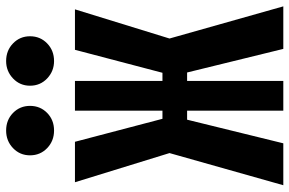

<svg xmlns="http://www.w3.org/2000/svg" viewBox="-186 -800 986 655"><g transform="rotate(-90 307.5 -473.0)"><path d="M256.9 -328.2H226.2L145.6 0H2.6L112.3 -388.2L12.8 -710.8H150.8L229.2 -412.3H256.9V-710.8H358.5V-412.3H386.2L464.6 -710.8H602.6L503.1 -388.2L612.8 0H467.7L387.2 -328.2H358.5V0H256.9ZM189.2 -782.1Q153.8 -782.1 129.2 -805.6Q104.6 -829.2 104.6 -864.1Q104.6 -898.5 129.2 -922.1Q153.8 -945.6 189.2 -945.6Q225.1 -945.6 249.2 -922.1Q273.3 -898.5 273.3 -864.1Q273.3 -829.2 249.2 -805.6Q225.1 -782.1 189.2 -782.1ZM426.2 -782.1Q391.8 -782.1 366.9 -805.6Q342.1 -829.2 342.1 -864.1Q342.1 -898.5 366.9 -922.1Q391.8 -945.6 426.2 -945.6Q462.1 -945.6 486.4 -922.1Q510.8 -898.5 510.8 -864.1Q510.8 -829.2 486.4 -805.6Q462.1 -782.1 426.2 -782.1Z"/></g></svg>

Font: Fira Code
Style: Bold
Weight: 700
Monospace: yes
Designer: Carrois Corporate, Edenspiekermann AG, Nikita Prokopov
Foundry: Carrois Corporate, Edenspiekermann AG, Nikita Prokopov
Version: Version 6.000; ttfautohint (v1.8.2) -l 8 -r 50 -G 200 -x 14 